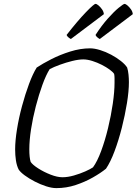

<svg xmlns="http://www.w3.org/2000/svg" viewBox="-20 -969 704 989"><path d="M270 0Q247 0 217.5 -9.5Q188 -19 159 -34Q130 -49 107.5 -65.5Q85 -82 76 -96Q66 -116 62 -143Q58 -170 58 -199Q58 -244 67.5 -303Q77 -362 93.5 -423Q110 -484 129.5 -536.5Q149 -589 169 -621Q199 -641 244 -664Q289 -687 341.5 -703.5Q394 -720 444 -720Q467 -720 496 -711Q525 -702 553 -687Q581 -672 603 -654.5Q625 -637 635 -621Q640 -605 642 -584.5Q644 -564 644 -546Q644 -500 634 -438Q624 -376 607.5 -311Q591 -246 570 -190Q549 -134 526 -100Q499 -78 458.5 -55Q418 -32 370 -16Q322 0 270 0ZM302 -56Q329 -56 360.5 -65Q392 -74 419 -86Q446 -98 459 -107Q481 -137 501 -191Q521 -245 536.5 -309Q552 -373 561 -435Q570 -497 570 -543Q570 -556 570 -567Q570 -578 568 -588Q563 -597 545.5 -610Q528 -623 504.5 -635Q481 -647 455.5 -655Q430 -663 409 -663Q385 -663 352.5 -655Q320 -647 288.5 -635.5Q257 -624 236 -613Q217 -583 198.5 -532Q180 -481 164.5 -421.5Q149 -362 140 -304Q131 -246 131 -200Q131 -157 138 -135Q148 -120 177 -101.5Q206 -83 240.5 -69.5Q275 -56 302 -56ZM494 -768Q488 -771 481 -777Q474 -783 472 -789Q503 -837 535 -873Q567 -909 591.5 -929Q616 -949 622 -949Q627 -949 636.5 -941Q646 -933 654.5 -921Q663 -909 664 -896ZM345 -768Q327 -778 323 -789Q380 -862 422 -905.5Q464 -949 472 -949Q478 -949 487.5 -941Q497 -933 505.5 -921Q514 -909 515 -896Z"/></svg>

Font: Texturina Thin
Style: Italic
Weight: 100
Italic angle: -11°
Designer: Guillermo Torres Carreño
Foundry: Omnibus-Type
Version: Version 1.002; ttfautohint (v1.8.3)